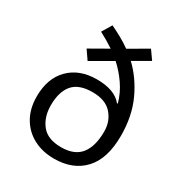

<svg xmlns="http://www.w3.org/2000/svg" viewBox="-181 -892 966 1028"><g transform="rotate(30 302.5 -377.5)"><path d="M216 -765Q248 -750 280.5 -732Q313 -714 342 -693L457 -760L495 -706L396 -649Q464 -585 507.5 -491Q551 -397 551 -275Q551 -133 484 -61.5Q417 10 301 10Q229 10 173.5 -19.5Q118 -49 86.5 -103.5Q55 -158 55 -233Q55 -345 118.5 -409Q182 -473 290 -473Q343 -473 382.5 -459Q422 -445 446 -415L450 -417Q434 -474 401 -522Q368 -570 326 -608L196 -533L158 -588L270 -652Q249 -666 226 -679.5Q203 -693 180 -705ZM303 -402Q219 -402 181.5 -357.5Q144 -313 144 -230Q144 -157 182 -109.5Q220 -62 303 -62Q386 -62 424 -110.5Q462 -159 462 -251Q462 -313 423 -357.5Q384 -402 303 -402Z"/></g></svg>

Font: Noto Sans Deseret
Style: Regular
Weight: 400
Designer: Monotype Design Team
Foundry: Monotype Imaging Inc.
Version: Version 2.001; ttfautohint (v1.8.4.7-5d5b)